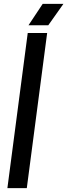

<svg xmlns="http://www.w3.org/2000/svg" viewBox="-20 -970 347 990"><path d="M18.1 0 123 -799.8H223.1L118.2 0ZM200.2 -950.2H307.1L229 -839.8H127Z"/></svg>

Font: Cooper Hewitt
Style: Medium Italic
Weight: 708
Designer: Village Type and Design LLC
Foundry: Cooper Hewitt Smithsonian Design Museum
Version: 1.000